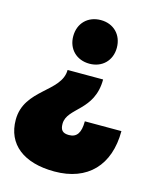

<svg xmlns="http://www.w3.org/2000/svg" viewBox="-109 -632 716 872"><g transform="rotate(15 249.0 -195.5)"><path d="M257 -350C317 -350 359 -392 359 -452C359 -513 317 -555 257 -555C196 -555 154 -513 154 -452C154 -392 196 -350 257 -350ZM477 -92H305C305 -38 288 -13 251 -13C221 -13 210 -26 210 -55C210 -132 336 -148 336 -297H169C169 -192 0 -163 0 -18C0 97 85 164 230 164C386 164 477 69 477 -92Z"/></g></svg>

Font: Montserrat arm Black
Style: Regular
Weight: 900
Designer: Julieta Ulanovsky
Foundry: Julieta Ulanovsky
Version: Version 6.000;PS 006.000;hotconv 1.0.88;makeotf.lib2.5.64775